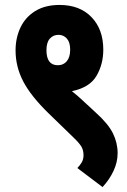

<svg xmlns="http://www.w3.org/2000/svg" viewBox="-20 -652 514 777"><path d="M43 -448Q43 -499 63 -541Q83 -583 123 -607.5Q163 -632 221 -632Q303 -632 350.5 -582.5Q398 -533 398 -451Q398 -392 370.5 -345Q343 -298 271 -283Q295 -264 314 -246L368 -196Q418 -151 437 -112.5Q456 -74 456 -32Q456 4 439.5 39.5Q423 75 395 105L293 28Q303 18 310.5 5.5Q318 -7 318 -24Q318 -44 309.5 -58.5Q301 -73 277 -96L177 -193Q105 -263 74 -322.5Q43 -382 43 -448ZM168 -449Q168 -388 214 -388Q237 -388 250.5 -404.5Q264 -421 264 -451Q264 -481 250.5 -496Q237 -511 217 -511Q195 -511 181.5 -495.5Q168 -480 168 -449Z"/></svg>

Font: Noto Sans ExtraCondensed ExtraBold
Style: Regular
Weight: 800
Width: 2
Designer: Monotype Design Team
Foundry: Monotype Imaging Inc.
Version: Version 2.013; ttfautohint (v1.8.4.7-5d5b)